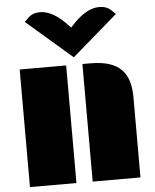

<svg xmlns="http://www.w3.org/2000/svg" viewBox="-63 -1028 875 1081"><g transform="rotate(-5 374.5 -488.0)"><path d="M416.5 0H686.5V-451.2C686.5 -589.4 629.4 -664.6 460.4 -664.6H416.5ZM62 0H324.7V-664.6H62ZM371.6 -706.5 628.9 -928.7 606.4 -950.7C588.9 -967.8 565.9 -976.1 538.6 -976.1C493.7 -976.1 445.8 -950.7 399.4 -904.3L371.6 -874.5L342.3 -904.3C296.4 -950.7 248 -976.1 204.1 -976.1C176.3 -976.1 153.3 -967.8 136.2 -950.7L114.3 -928.7Z"/></g></svg>

Font: Plaster
Style: Regular
Weight: 400
Designer: Eben Sorkin
Foundry: Eben Sorkin
Version: Version 1.007